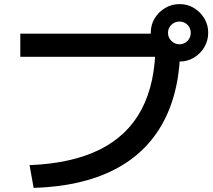

<svg xmlns="http://www.w3.org/2000/svg" viewBox="-20 -875 1040 936"><path d="M124 -70Q329 -78 465.5 -145.5Q602 -213 670 -341.5Q738 -470 738 -660L797 -598H79V-711H795V-657H859Q859 -436 777.5 -282.5Q696 -129 536.5 -47.5Q377 34 144 41ZM856 -575Q817 -575 785 -594Q753 -613 734 -645Q715 -677 715 -716Q715 -754 734 -785.5Q753 -817 785 -836Q817 -855 856 -855Q894 -855 925.5 -836Q957 -817 976 -785.5Q995 -754 995 -716Q995 -677 976 -645Q957 -613 925.5 -594Q894 -575 856 -575ZM855 -659Q878 -659 894 -675.5Q910 -692 910 -715Q910 -738 894 -754Q878 -770 855 -770Q832 -770 815.5 -754Q799 -738 799 -715Q799 -692 815.5 -675.5Q832 -659 855 -659Z"/></svg>

Font: M PLUS 1 Code SemiBold
Style: Regular
Weight: 600
Designer: Coji Morishita
Foundry: UNDERFOREST DESIGN
Version: Version 1.005